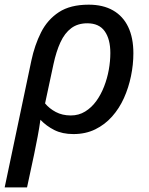

<svg xmlns="http://www.w3.org/2000/svg" viewBox="-44 -567 641 826"><path d="M-23.9 239.3 90.8 -305.7Q105 -373 132.6 -427.7Q160.2 -482.4 209.2 -514.6Q258.3 -546.9 337.4 -546.9Q399.4 -546.9 442.4 -522.2Q485.4 -497.6 507.6 -450.9Q529.8 -404.3 529.8 -337.9Q529.8 -289.1 519.5 -239.5Q509.3 -189.9 489.3 -145.3Q469.2 -100.6 438.2 -65.7Q407.2 -30.8 365.7 -10.5Q324.2 9.8 272 9.8Q224.1 9.8 189.7 -7.6Q155.3 -24.9 129.9 -51.8Q124.5 -13.7 117.9 21Q111.3 55.7 103 96.2L72.3 239.3ZM260.7 -70.3Q294.9 -70.3 322.3 -87.2Q349.6 -104 369.9 -131.8Q390.1 -159.7 403.8 -194.8Q417.5 -230 424.1 -267.1Q430.7 -304.2 430.7 -338.9Q430.7 -398.4 406.5 -432.6Q382.3 -466.8 331.5 -466.8Q290.5 -466.8 262.5 -445.8Q234.4 -424.8 216.1 -385.3Q197.8 -345.7 186 -290.5L149.9 -122.1Q168 -100.1 196 -85.2Q224.1 -70.3 260.7 -70.3Z"/></svg>

Font: Open Sans Medium
Style: Italic
Weight: 500
Italic angle: -12°
Designer: Monotype Design Team
Foundry: Monotype Imaging Inc.
Version: Version 3.000